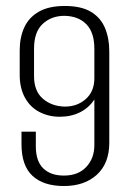

<svg xmlns="http://www.w3.org/2000/svg" viewBox="-20 -614 437 643"><path d="M194 9Q126 9 89 -25Q52 -59 52 -131V-173H100V-124Q100 -74 125 -50Q150 -26 194 -26Q242 -26 269 -55Q296 -84 296 -128V-281Q278 -253 248 -238Q218 -223 180 -223Q143 -223 112 -239Q81 -255 63.5 -287Q46 -319 46 -363V-446Q46 -488 61 -521.5Q76 -555 109.5 -574.5Q143 -594 197 -594Q252 -594 284.5 -574.5Q317 -555 331.5 -520.5Q346 -486 346 -442V-136Q346 -67 304.5 -29Q263 9 194 9ZM197 -257Q239 -257 267.5 -282.5Q296 -308 296 -352V-451Q296 -505 269.5 -532.5Q243 -560 196 -561Q152 -561 123 -534Q94 -507 94 -451V-359Q94 -309 123.5 -283.5Q153 -258 197 -257Z"/></svg>

Font: Alumni Sans Thin Light
Style: Regular
Weight: 300
Version: Version 1.018